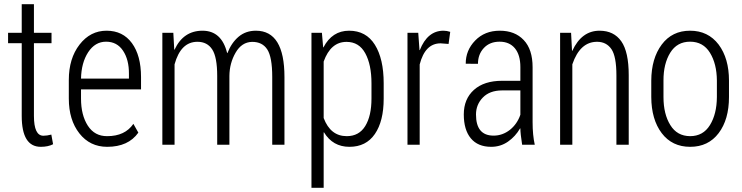

<svg xmlns="http://www.w3.org/2000/svg" viewBox="-20 -683 3503 906"><path d="M82.5 -136.2V-479H18.1V-528.3H82.5V-663.1H140.1V-528.3H223.1V-479H140.1V-136.2Q140.1 -42.5 184.6 -42.5Q201.7 -42.5 222.2 -47.9L230.5 -2.4Q207 9.8 172.4 9.8Q82.5 9.8 82.5 -136.2Z M396 -436.5Q363.8 -386.7 362.3 -312H588.4V-334.5Q588.9 -401.4 560.5 -443.8Q532.2 -486.3 480.5 -486.3Q428.7 -486.3 396 -436.5ZM304.7 -217.8V-305.7Q304.7 -407.2 355.5 -472.7Q406.2 -538.1 482.9 -538.1Q559.6 -538.1 602.5 -479.5Q645.5 -420.9 645.5 -319.3V-261.2H362.3V-217.8Q362.3 -139.6 394.5 -89.8Q426.8 -40 485.8 -40.5Q569.8 -40.5 609.4 -98.6L632.8 -57.1Q585.4 9.8 485.8 9.8Q404.3 9.8 354.5 -53.7Q304.7 -117.2 304.7 -217.8Z M1187.5 -538.1Q1322.3 -538.1 1322.3 -319.3V0H1264.6V-319.8Q1264.6 -413.6 1241.2 -449.7Q1217.8 -485.8 1169.4 -485.4Q1120.6 -484.4 1091.8 -434.6Q1063 -384.8 1062.5 -324.7V0H1004.9V-324.7Q1004.9 -413.6 981.4 -449.7Q958 -485.8 911.6 -485.8Q833 -485.8 803.7 -379.4V0H746.1V-528.3H797.9L802.2 -448.7H803.7Q845.2 -538.1 935.5 -538.1Q1025.9 -538.1 1051.8 -432.6H1053.2Q1072.3 -481.4 1106 -509.8Q1139.6 -538.1 1187.5 -538.1Z M1732.9 -217.8V-290Q1732.9 -377.9 1703.6 -431.6Q1674.3 -485.4 1615.2 -485.4Q1540.5 -485.4 1507.3 -392.6V-126Q1539.6 -40.5 1616.2 -40.5Q1674.3 -40.5 1703.6 -88.4Q1732.9 -136.2 1732.9 -217.8ZM1790.5 -290V-217.8Q1790.5 -111.3 1749 -50.8Q1707.5 9.8 1628.9 9.8Q1550.3 9.8 1508.8 -58.6L1507.3 -58.1V203.1H1449.7V-528.3H1499L1504.9 -459.5H1506.3Q1547.4 -538.1 1627.4 -538.1Q1707.5 -538.1 1749 -471.7Q1790.5 -405.3 1790.5 -290Z M1960.4 0H1902.8V-528.3H1953.6L1959.5 -446.8L1960.9 -446.3Q1997.1 -538.1 2072.8 -538.1Q2088.4 -538.1 2104.5 -532.7L2096.7 -475.6L2059.1 -478.5Q1985.8 -478.5 1960.4 -378.9Z M2226.1 -142.6Q2226.1 -43 2309.1 -43Q2351.1 -43 2386.2 -70.3Q2420.4 -97.7 2435.5 -141.6V-256.3H2348.1Q2290.5 -255.9 2258.3 -222.7Q2226.1 -189.5 2226.1 -142.6ZM2297.9 9.8Q2234.9 9.8 2201.7 -30.3Q2168.5 -70.3 2168.5 -143.1Q2168.5 -215.8 2216.3 -258.8Q2264.2 -301.8 2349.6 -301.8H2435.5V-366.7Q2435.5 -423.8 2409.7 -455.1Q2383.8 -486.3 2337.4 -486.3Q2291 -486.3 2263.2 -456.5Q2235.4 -426.8 2235.4 -381.8L2177.7 -382.3Q2177.2 -445.3 2222.2 -491.7Q2267.1 -538.1 2338.4 -538.1Q2409.7 -538.1 2451.2 -494.1Q2493.2 -450.2 2493.2 -365.7V-106.4Q2493.2 -45.9 2503.4 0H2443.8Q2435.5 -53.7 2435.5 -76.7L2434.1 -77.1Q2412.1 -39.1 2377 -14.6Q2341.8 9.8 2297.9 9.8Z M2809.1 -538.1Q2876.5 -538.1 2911.6 -488.3Q2946.8 -438.5 2946.8 -328.1V0H2888.7V-327.1Q2888.7 -416.5 2865.2 -451.2Q2841.3 -485.8 2797.4 -485.8Q2716.8 -485.8 2680.7 -379.4V0H2623V-528.3H2674.8L2679.2 -443.4H2680.7Q2724.6 -538.1 2809.1 -538.1Z M3110.8 -225.1Q3110.8 -144.5 3143.1 -92.8Q3174.8 -41 3236.3 -40.5Q3297.9 -40.5 3330.1 -92.8Q3362.3 -145 3362.8 -225.1V-302.7Q3362.3 -381.8 3330.1 -434.1Q3297.9 -486.3 3236.3 -486.3Q3174.8 -486.3 3142.6 -434.1Q3110.4 -381.8 3110.8 -302.7ZM3053.2 -302.7Q3053.7 -407.2 3102.5 -472.7Q3151.4 -538.1 3236.3 -538.1Q3321.3 -538.1 3371.1 -472.7Q3419.9 -407.2 3419.9 -302.7V-225.1Q3419.9 -119.1 3371.1 -54.7Q3322.3 9.8 3236.8 9.8Q3151.4 9.8 3102.5 -54.7Q3053.7 -119.1 3053.2 -225.1Z"/></svg>

Font: RobotoCondensed-Light
Style: Light
Weight: 300
Designer: Google
Version: Version 1.200311; 2013